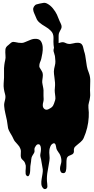

<svg xmlns="http://www.w3.org/2000/svg" viewBox="-20 -993 652 1333"><path d="M16 -304Q20 -322 15 -339.5Q10 -357 7 -375Q4 -395 5.5 -414.5Q7 -434 8 -454Q9 -477 8 -498.5Q7 -520 10 -542Q12 -559 16 -575Q20 -591 18 -609Q16 -631 17.5 -649Q19 -667 38 -680Q43 -684 50.5 -691Q58 -698 63 -700Q72 -704 86 -700.5Q100 -697 110 -696Q122 -695 131.5 -695Q141 -695 152 -700Q172 -708 192 -716.5Q212 -725 234 -723Q256 -721 265.5 -704.5Q275 -688 276.5 -666.5Q278 -645 274 -622.5Q270 -600 267 -587Q265 -577 260.5 -567Q256 -557 254 -547Q251 -532 255.5 -523.5Q260 -515 268 -503Q276 -491 277 -479.5Q278 -468 276.5 -457Q275 -446 273.5 -434Q272 -422 275 -409Q278 -393 280.5 -380.5Q283 -368 282 -351Q281 -339 282 -327.5Q283 -316 283 -305Q283 -293 280 -283Q277 -273 277 -262Q277 -245 289 -236Q301 -227 317 -235Q333 -243 341 -250Q349 -257 355 -274Q360 -287 363 -298Q366 -309 364 -323Q362 -338 360.5 -352.5Q359 -367 361 -382Q363 -402 362 -418.5Q361 -435 358 -455Q356 -469 355 -478.5Q354 -488 354 -497Q354 -506 356 -515.5Q358 -525 361 -538Q365 -552 364.5 -568Q364 -584 362 -599Q360 -615 354.5 -628.5Q349 -642 354 -658Q358 -671 366 -680.5Q374 -690 387 -694Q395 -696 401.5 -698Q408 -700 416 -700Q424 -700 433 -695.5Q442 -691 451 -689Q468 -686 487 -691.5Q506 -697 524 -696Q537 -695 543.5 -689.5Q550 -684 553.5 -676Q557 -668 559 -657.5Q561 -647 564 -637Q569 -623 571.5 -609Q574 -595 576 -580Q580 -552 583 -533Q586 -514 597 -487Q608 -458 606.5 -427.5Q605 -397 605 -366Q605 -355 606 -342.5Q607 -330 605 -319V-318Q603 -299 597.5 -281.5Q592 -264 594 -244Q596 -228 596.5 -212.5Q597 -197 596 -180Q592 -105 561 -35Q554 -19 539.5 -7Q525 5 512 16Q507 21 502 25Q497 29 495 36Q492 43 493 51Q494 59 492 66Q489 74 483.5 77.5Q478 81 471.5 83.5Q465 86 458.5 89Q452 92 448 98Q442 106 441.5 124.5Q441 143 441 162Q441 181 437 195Q433 209 420 209Q408 209 403 201.5Q398 194 397 184Q396 174 398 164Q400 154 402 148Q409 129 404.5 105.5Q400 82 387 66Q381 58 376 49Q371 40 370 30Q369 24 367.5 17.5Q366 11 363 6.5Q360 2 355 1.5Q350 1 342 7Q334 12 329 25.5Q324 39 323 48Q321 67 323.5 85.5Q326 104 323 123Q318 158 311 194Q304 230 306 265Q307 275 308 283Q309 291 309 301Q309 314 298 318.5Q287 323 278 312Q268 300 267 284Q266 268 269 250Q272 232 275 214.5Q278 197 277 183Q275 168 272 153.5Q269 139 267 125Q266 114 262 101.5Q258 89 260 78Q261 73 263 60Q265 47 264 34.5Q263 22 257.5 14Q252 6 239 10Q234 12 228.5 20Q223 28 221 33Q218 41 219.5 50.5Q221 60 217 68Q209 83 204 89.5Q199 96 197 113Q196 130 193 145.5Q190 161 190 177Q190 181 189.5 192Q189 203 186.5 213Q184 223 178.5 228.5Q173 234 164 226Q159 222 158 213Q157 204 157.5 193.5Q158 183 159 173Q160 163 159 157Q157 149 154.5 141.5Q152 134 147 127Q142 121 136 116Q130 111 127 104Q124 95 124 87.5Q124 80 124.5 72.5Q125 65 125 57Q125 49 122 41Q116 24 105 13Q94 2 83 -12Q77 -20 73.5 -28.5Q70 -37 65 -46Q57 -60 48.5 -74.5Q40 -89 36 -103Q33 -117 32 -130Q31 -143 28 -157Q23 -182 17 -206.5Q11 -231 9 -257Q8 -271 10.5 -280.5Q13 -290 16 -304ZM216 -948Q224 -960 233.5 -962.5Q243 -965 255 -968Q269 -971 282 -973Q295 -975 309 -967Q330 -956 347.5 -934.5Q365 -913 375 -892Q380 -881 384.5 -869Q389 -857 394 -846Q397 -839 400.5 -832.5Q404 -826 406 -819Q410 -803 404 -792.5Q398 -782 392 -769Q387 -759 387 -746V-672Q387 -661 387.5 -650Q388 -639 386 -628Q384 -620 382 -615Q381 -613 381 -611.5Q381 -610 379 -608Q378 -605 373 -605Q366 -603 362 -607Q360 -609 359 -612.5Q358 -616 357 -619Q355 -629 355.5 -639Q356 -649 355 -659Q353 -670 352 -681Q351 -692 351 -703Q351 -717 351.5 -730.5Q352 -744 347 -758Q342 -770 333.5 -778.5Q325 -787 315 -795Q306 -802 294.5 -808.5Q283 -815 272 -822.5Q261 -830 251.5 -838.5Q242 -847 236 -858Q231 -869 226.5 -880Q222 -891 217 -902Q212 -913 210.5 -925Q209 -937 216 -948Z"/></svg>

Font: Double Feature
Style: Regular
Weight: 400
Designer: David Shetterly
Foundry: David Shetterly
Version: Version 2.100 1997 initial release